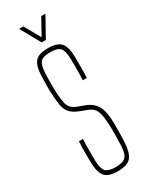

<svg xmlns="http://www.w3.org/2000/svg" viewBox="-196 -781 649 827"><g transform="rotate(-30 128.5 -367.0)"><path d="M126.5 5Q79.5 5 62 -16Q44.5 -37 43.5 -85Q43 -107 43 -133Q43 -159 44.5 -191H64.5Q63 -159.5 63.2 -134Q63.5 -108.5 63.5 -85Q64.5 -44 77.5 -29.5Q90.5 -15 126.5 -15Q162.5 -15 176.8 -29.5Q191 -44 192.5 -85Q193 -101 193.5 -117.5Q194 -134 194 -149.8Q194 -165.5 193.5 -179Q192 -228.5 183.2 -253.2Q174.5 -278 144.5 -289L110.5 -302Q82 -313 68.5 -328.8Q55 -344.5 50.5 -371.2Q46 -398 44.5 -442Q44 -461.5 44.5 -478Q45 -494.5 45.5 -514Q47 -563 64.2 -584Q81.5 -605 128.5 -605Q176 -605 193.5 -584Q211 -563 211.5 -514Q211.5 -493 211.8 -467.8Q212 -442.5 210.5 -410H190.5Q191.5 -431 191.8 -449Q192 -467 191.8 -483Q191.5 -499 191.5 -514Q191 -556 177.8 -570.5Q164.5 -585 128.5 -585Q92.5 -585 79.8 -570.5Q67 -556 65.5 -514Q65 -493 64.5 -476.5Q64 -460 64.5 -442Q66 -394 72.2 -365.5Q78.5 -337 111.5 -324L146.5 -311Q182.5 -297.5 198.5 -268.2Q214.5 -239 214.5 -179Q214.5 -157.5 214.2 -132.2Q214 -107 212.5 -85Q209.5 -37 191.8 -16Q174 5 126.5 5ZM118.5 -640 63.5 -739H84.5L129.5 -659L173.5 -739H194.5L139.5 -640Z"/></g></svg>

Font: Big Shoulders Thin
Style: Regular
Weight: 100
Designer: Patric King
Foundry: XO Type Co
Version: Version 2.002